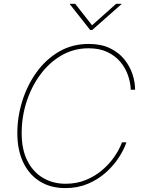

<svg xmlns="http://www.w3.org/2000/svg" viewBox="-20 -965 742 995"><path d="M318.8 9.8Q241.7 9.8 185.8 -25.4Q129.9 -60.5 99.9 -124.5Q69.8 -188.5 69.8 -274.9Q69.8 -359.4 95.5 -441.4Q121.1 -523.4 169.2 -590.3Q217.3 -657.2 285.6 -697.3Q354 -737.3 439.5 -737.3Q503.9 -737.3 549.6 -715.3Q595.2 -693.4 624 -657.7Q652.8 -622.1 666.5 -580.6Q680.2 -539.1 680.2 -500H657.7Q656.2 -537.6 643.1 -575.4Q629.9 -613.3 603.3 -644.8Q576.7 -676.3 535.9 -695.6Q495.1 -714.8 439 -714.8Q362.8 -714.8 299.3 -678.2Q235.8 -641.6 189.5 -579.1Q143.1 -516.6 117.7 -438Q92.3 -359.4 92.3 -275.4Q92.3 -189.5 122.3 -130.9Q152.3 -72.3 203.9 -42.5Q255.4 -12.7 319.8 -12.7Q376.5 -12.7 424.1 -32Q471.7 -51.3 509 -83Q546.4 -114.7 572.5 -152.6Q598.6 -190.4 612.3 -227.5H635.3Q622.1 -189 595 -147.5Q567.9 -106 527.8 -70.3Q487.8 -34.7 435.3 -12.5Q382.8 9.8 318.8 9.8ZM369.6 -945.3 457 -834 582 -945.3H609.4V-943.4L458 -809.6H447.3L341.8 -943.4L342.3 -945.3Z"/></svg>

Font: Inter 20pt Thin
Style: Italic
Weight: 250
Italic angle: -9.3988°
Version: Version 4.001;git-66647c0bb